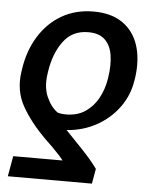

<svg xmlns="http://www.w3.org/2000/svg" viewBox="-53 -597 651 824"><g transform="rotate(5 273.0 -185.0)"><path d="M374 183.6H11.7L27.3 95.7H239.7Q234.4 87.9 220.9 73.2Q207.5 58.6 190.9 42Q174.3 25.4 159.7 11.7Q93.3 -53.7 55.9 -119.9Q18.6 -186 30.8 -268.6L32.2 -278.3Q43.9 -359.4 82.3 -421.4Q120.6 -483.4 180.4 -518.1Q240.2 -552.7 317.4 -552.7Q394 -552.7 442.9 -518.6Q491.7 -484.4 511 -423.8Q530.3 -363.3 519 -283.2L517.1 -273.4Q508.3 -212.9 473.6 -162.6Q439 -112.3 385 -79.3Q331.1 -46.4 264.2 -37.6Q257.3 -37.1 254.2 -36.9Q251 -36.6 245.6 -36.1Q279.8 -0.5 319.6 41.3Q359.4 83 385.3 119.1ZM402.8 -268.6 404.3 -278.3Q412.1 -330.1 405.8 -371.8Q399.4 -413.6 374.5 -438Q349.6 -462.4 302.2 -462.4Q233.4 -462.4 194.8 -409.9Q156.2 -357.4 144.5 -278.3L143.1 -268.6Q134.8 -211.4 153.1 -169.9Q171.4 -128.4 200.7 -107.4Q215.3 -102.5 237.3 -102.5Q285.6 -102.5 319.8 -125.5Q354 -148.4 374.8 -186.3Q395.5 -224.1 402.8 -268.6Z"/></g></svg>

Font: Inter Display Medium
Style: Italic
Weight: 500
Italic angle: -9.39999°
Designer: Rasmus Andersson
Foundry: rsms
Version: Version 4.000;git-a52131595